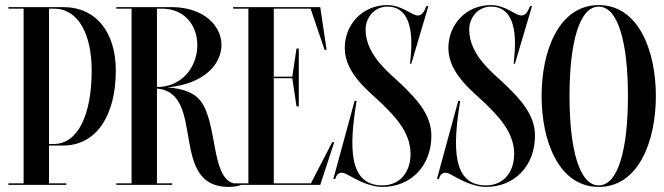

<svg xmlns="http://www.w3.org/2000/svg" viewBox="-20 -728 2615 756"><path d="M229 -155C359 -155 436 -273 436 -450C436 -600 359 -700 229 -700H13V-694H73V-6H13V0H241V-6H173V-155ZM192 -694C287.5 -694 341 -595 341 -450C341 -278 287.5 -161 192 -161H173V-694Z M928 -6C925 -5 920 -4 917 -4C812 -4 838 -217 779 -317C753.3 -362.2 702.6 -378.9 639.9 -384C784.1 -397.4 852 -475.4 852 -551C852 -624.7 785.4 -698.5 658 -700V-700H438V-694H498V-6H438V0H658V-6H598V-379.4C792.9 -362.7 642.5 8 880 8C903 8 923 4 931 -1ZM617 -694C711.5 -694 757 -623 757 -550C757 -475.1 708.2 -393.4 610.5 -385.6C606.4 -385.7 602.2 -385.8 598 -385.9V-694Z M1204.1 -6H1058V-420H1130.9L1147.5 -309H1156.5V-537H1147.5L1130.9 -426H1058V-694H1203L1258 -532H1266L1241 -700H898V-694H958V-6H898V0H1241L1296 -168H1288Z M1485.5 8C1596.5 8 1678.5 -73 1678.5 -194C1678.5 -281 1612.5 -344 1567.5 -389C1522.5 -434 1419.5 -506 1419.5 -611.5C1419.5 -659 1454.5 -702 1505.5 -702C1591 -702 1606.5 -609 1597.5 -510L1594.5 -477H1599.5L1666.5 -703L1659.5 -705C1649.5 -679 1640.5 -667 1624.5 -667C1601.5 -667 1562.5 -708 1505.5 -708C1406.5 -708 1337.5 -631 1337.5 -539C1337.5 -435 1440.5 -363 1485.5 -318C1530.5 -273 1596.5 -209.5 1596.5 -122.5C1596.5 -47.5 1552.5 2 1485.5 2C1350.5 2 1355 -153.5 1384 -330L1376.5 -331.5L1292.5 -23.5H1300C1304 -37.5 1312 -47.5 1325 -48C1337.5 -48.5 1353 -37 1379 -23.5C1408 -8.5 1448.5 8 1485.5 8Z M1893.5 8C2004.5 8 2086.5 -73 2086.5 -194C2086.5 -281 2020.5 -344 1975.5 -389C1930.5 -434 1827.5 -506 1827.5 -611.5C1827.5 -659 1862.5 -702 1913.5 -702C1999 -702 2014.5 -609 2005.5 -510L2002.5 -477H2007.5L2074.5 -703L2067.5 -705C2057.5 -679 2048.5 -667 2032.5 -667C2009.5 -667 1970.5 -708 1913.5 -708C1814.5 -708 1745.5 -631 1745.5 -539C1745.5 -435 1848.5 -363 1893.5 -318C1938.5 -273 2004.5 -209.5 2004.5 -122.5C2004.5 -47.5 1960.5 2 1893.5 2C1758.5 2 1763 -153.5 1792 -330L1784.5 -331.5L1700.5 -23.5H1708C1712 -37.5 1720 -47.5 1733 -48C1745.5 -48.5 1761 -37 1787 -23.5C1816 -8.5 1856.5 8 1893.5 8Z M2337.5 -708C2179.5 -708 2112.5 -526 2112.5 -350C2112.5 -174 2179.5 8 2337.5 8C2495.5 8 2562.5 -174 2562.5 -350C2562.5 -526 2495.5 -708 2337.5 -708ZM2337.5 2C2260.5 2 2222.5 -142 2222.5 -350C2222.5 -558 2260.5 -702 2337.5 -702C2414.5 -702 2452.5 -558 2452.5 -350C2452.5 -142 2414.5 2 2337.5 2Z"/></svg>

Font: Picaflor 72 pt
Style: Regular
Weight: 400
Designer: Ariel Martín Pérez
Foundry: Tunera Type Foundry
Version: Version 1.000;hotconv 1.0.109;makeotfexe 2.5.65596